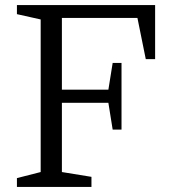

<svg xmlns="http://www.w3.org/2000/svg" viewBox="-20 -740 670 760"><path d="M426 -227H461V-491H426L409 -385H225V-669H524L557 -506H594V-720H47V-684L141 -663V-59L47 -35V0H342V-40L225 -59V-333H409Z"/></svg>

Font: GradeGX
Style: Regular
Weight: 100
Width: 1
Designer: Adam Twardoch
Foundry: Adam Twardoch
Version: Version 2.002; DEVELOPMENT